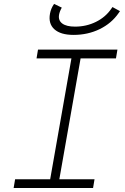

<svg xmlns="http://www.w3.org/2000/svg" viewBox="-20 -942 626 962"><path d="M48.3 0 55.7 -43.9H231.4L337.9 -649.4H163.1L170.4 -693.4H568.4L561 -649.4H383.8L277.3 -43.9H453.6L446.3 0ZM348.6 -767.1Q283.7 -767.1 252.4 -795.4Q221.2 -823.7 230.5 -874Q235.4 -900.4 251 -922.4L289.6 -903.8Q278.8 -884.8 275.9 -868.2Q271 -839.8 292 -824.2Q313 -808.6 356 -808.6Q412.6 -808.6 460.9 -832.5Q509.3 -856.4 538.1 -898.9L543.5 -906.7L581.1 -886.2L574.7 -877Q539.1 -825.2 479.5 -796.1Q419.9 -767.1 348.6 -767.1Z"/></svg>

Font: Cascadia Mono PL ExtraLight
Style: Italic
Weight: 200
Italic angle: -10°
Monospace: yes
Designer: Aaron Bell
Foundry: Saja Typeworks
Version: Version 2404.023; ttfautohint (v1.8.4)